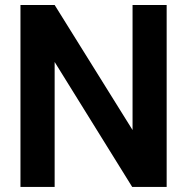

<svg xmlns="http://www.w3.org/2000/svg" viewBox="-20 -740 742 760"><path d="M196.3 -494.7V0H61V-720.3H196.3L504.7 -225.3V-720.3H639.7V0H503.3Z"/></svg>

Font: FreesentationVF
Style: Regular
Weight: 400
Designer: glyphs from Roboto by Christian Robertson / Hangul glyphs from Noto Sans CJK(Source Han Sans) by Jang Soo-young and Kang
Foundry: PT&
Version: Version 2.001;Glyphs 3.3.1 (3343)